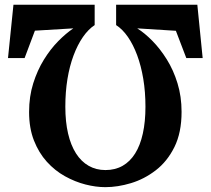

<svg xmlns="http://www.w3.org/2000/svg" viewBox="-20 -772 870 792"><path d="M794 -752.5 816 -532.5H748.5L705.5 -645L546 -655Q576.5 -636 608.5 -603.5Q640.5 -571 668 -527Q695.5 -483 712.2 -428.5Q729 -374 729 -310.5Q729 -225 699.5 -165.5Q670 -106 622.5 -69.5Q575 -33 520.2 -16.5Q465.5 0 414.5 0Q375.5 0 332.5 -11Q289.5 -22 248 -45Q206.5 -68 173.2 -104.8Q140 -141.5 120 -192.5Q100 -243.5 100 -310Q100 -374 117 -428Q134 -482 161 -525.8Q188 -569.5 220 -602Q252 -634.5 282.5 -655L124 -645.5L81.5 -532.5H13L35.5 -752.5H370.5V-668.5Q344.5 -651.5 322.2 -619.5Q300 -587.5 283.5 -543.5Q267 -499.5 258.2 -446Q249.5 -392.5 249.5 -332Q249.5 -269.5 260.8 -221.2Q272 -173 293.5 -139.2Q315 -105.5 345.8 -88Q376.5 -70.5 415 -70.5Q455 -70.5 485.8 -88Q516.5 -105.5 537.5 -139Q558.5 -172.5 569.2 -221.2Q580 -270 580 -332Q580 -393 571 -446.8Q562 -500.5 545.8 -544.2Q529.5 -588 507.5 -619.8Q485.5 -651.5 459 -668.5V-752.5Z"/></svg>

Font: Merriweather 24pt SemiCondensed Black
Style: Regular
Weight: 900
Width: 4
Designer: Eben Sorkin
Foundry: Eben Sorkin
Version: Version 2.100